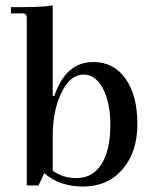

<svg xmlns="http://www.w3.org/2000/svg" viewBox="-20 -671 557 703"><path d="M284 12Q198 12 142 -37L121 8H78V-606Q78 -622 63 -622H20V-645H67Q135 -645 173 -651V-320H179Q221 -444 322 -444Q396 -444 439.5 -383Q483 -322 483 -217Q483 -114 428.5 -51Q374 12 284 12ZM260 -19Q319 -19 351.5 -70Q384 -121 384 -213Q384 -295 357 -346.5Q330 -398 286 -398Q237 -398 204.5 -331Q172 -264 173 -165V-46Q210 -19 260 -19Z"/></svg>

Font: Arapey
Style: Regular
Weight: 400
Designer: Eduardo Rodriguez Tunni
Foundry: Eduardo Rodriguez Tunni
Version: Version 4.000